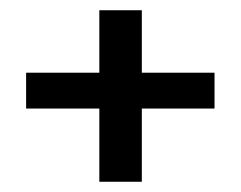

<svg xmlns="http://www.w3.org/2000/svg" viewBox="-20 -459 470 375"><path d="M31 -247V-317H174V-439H257V-317H399V-247H257V-104H174V-247Z"/></svg>

Font: Lobster Two
Style: Regular
Weight: 400
Designer: Pablo Impallari
Foundry: Pablo Impallari. www.impallari.com
Version: Version 1.006